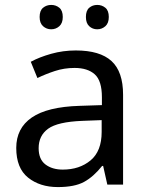

<svg xmlns="http://www.w3.org/2000/svg" viewBox="-20 -750 601 780"><path d="M288 -545Q386 -545 433 -502Q480 -459 480 -365V0H416L399 -76H395Q360 -32 321.5 -11Q283 10 215 10Q142 10 94 -28.5Q46 -67 46 -149Q46 -229 109 -272.5Q172 -316 303 -320L394 -323V-355Q394 -422 365 -448Q336 -474 283 -474Q241 -474 203 -461.5Q165 -449 132 -433L105 -499Q140 -518 188 -531.5Q236 -545 288 -545ZM314 -259Q214 -255 175.5 -227Q137 -199 137 -148Q137 -103 164.5 -82Q192 -61 235 -61Q303 -61 348 -98.5Q393 -136 393 -214V-262ZM141 -681Q141 -707 155 -718.5Q169 -730 188 -730Q207 -730 221 -718.5Q235 -707 235 -681Q235 -656 221 -643.5Q207 -631 188 -631Q169 -631 155 -643.5Q141 -656 141 -681ZM329 -681Q329 -707 342.5 -718.5Q356 -730 375 -730Q394 -730 408 -718.5Q422 -707 422 -681Q422 -656 408 -643.5Q394 -631 375 -631Q356 -631 342.5 -643.5Q329 -656 329 -681Z"/></svg>

Font: Noto Sans Old Hungarian
Style: Regular
Weight: 400
Designer: Monotype Design Team
Foundry: Monotype Imaging Inc.
Version: Version 2.005; ttfautohint (v1.8.4.7-5d5b)